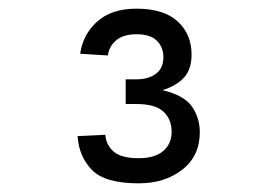

<svg xmlns="http://www.w3.org/2000/svg" viewBox="-20 -738 640 443"><path d="M300 -315Q222 -315 192 -346Q162 -377 159 -424L223 -427Q225 -403 242.5 -388Q260 -373 300 -373Q337 -373 356.5 -389.5Q376 -406 376 -434Q376 -463 357 -480.5Q338 -498 295 -498H270V-555H295Q323 -555 340 -568Q357 -581 357 -606Q357 -629 342 -644Q327 -659 295 -659Q264 -659 247.5 -644.5Q231 -630 229 -610L165 -614Q171 -658 204 -688Q237 -718 295 -718Q358 -718 390 -688.5Q422 -659 422 -612Q422 -578 404.5 -559Q387 -540 355 -530Q405 -518 423 -492Q441 -466 441 -433Q441 -378 400.5 -346.5Q360 -315 300 -315Z"/></svg>

Font: Geist Mono
Style: Regular
Weight: 400
Monospace: yes
Designer: Basement.studio, Andrés Briganti, Mateo Zaragoza
Foundry: Basement.studio, Vercel, Andrés Briganti, Guido Ferreyra, Mateo Zaragoza
Version: Version 1.500; ttfautohint (v1.8.4.7-5d5b)